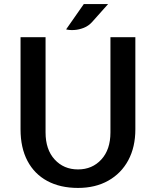

<svg xmlns="http://www.w3.org/2000/svg" viewBox="-20 -910 754 944"><path d="M363.5 14Q276 14 212.5 -20.2Q149 -54.5 115 -119Q81 -183.5 81 -274V-727H204V-259Q204 -174.5 248.8 -125.8Q293.5 -77 363.5 -77Q433.5 -77 478.2 -125.8Q523 -174.5 523 -259V-727H645.5V-274Q645.5 -187 610.8 -122.2Q576 -57.5 512.5 -21.8Q449 14 363.5 14ZM305 -765.5 392 -890H511.5L433 -802Q415.5 -782.5 392 -773.2Q368.5 -764 345.2 -762.5Q322 -761 305 -765.5Z"/></svg>

Font: Expletus Sans SemiBold
Style: Regular
Weight: 600
Version: Version 7.500